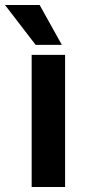

<svg xmlns="http://www.w3.org/2000/svg" viewBox="-54 -750 354 770"><path d="M73 -530H207V0H73ZM-34 -730H105L194 -570H89Z"/></svg>

Font: 
Style: 㨦
Weight: 700
Designer: A.Korolkova, Vitaly Kuzmin
Foundry: ParaType Ltd
Version: Version 2.000